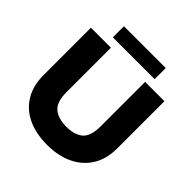

<svg xmlns="http://www.w3.org/2000/svg" viewBox="-223 -1020 1196 1196"><g transform="rotate(45 375.5 -421.5)"><path d="M374.4 9.5Q274.5 9.5 202.1 -25.2Q129.6 -59.9 90.7 -125.4Q51.7 -190.9 51.7 -283V-700H227.9V-308.4Q227.9 -221.6 267.8 -188.5Q307.7 -155.3 379.9 -155.3Q452.1 -155.3 490.5 -188.5Q528.9 -221.6 528.9 -308.4V-700H699.2V-283Q699.2 -190.9 658.4 -125.4Q617.7 -59.9 544.8 -25.2Q471.9 9.5 374.4 9.5ZM190.6 -754V-851.8H558.7V-754Z"/></g></svg>

Font: REM Medium
Style: Regular
Weight: 500
Designer: Octavio Pardo
Foundry: Ashler Design
Version: Version 1.005;gftools[0.9.28]